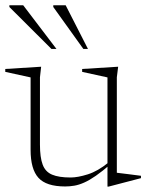

<svg xmlns="http://www.w3.org/2000/svg" viewBox="-25 -697 556 728"><path d="M126.5 -148.5Q126.5 -100 136.8 -72.8Q147 -45.5 172.5 -34.8Q198 -24 242.5 -24Q270 -24 308 -36Q346 -48 386.5 -81L395.5 -75.5Q363 -47.5 338.5 -30.5Q314 -13.5 294.2 -4.8Q274.5 4 257 7Q239.5 10 222 10Q150.5 10 120.8 -22.8Q91 -55.5 91 -129V-403.5L-5 -424.5V-435.5L131 -444L126.5 -404ZM382.5 10.5V-71.5V-403.5L286.5 -424.5V-435.5L423 -444L418 -404V-42Q422.5 -41.5 434 -40Q445.5 -38.5 460.2 -36.8Q475 -35 488.2 -33.2Q501.5 -31.5 509.5 -30.5V-21.5L387 10.5ZM189 -511.5H170L10.5 -670.5V-677H63ZM308.5 -511.5H291L177 -670.5V-677H224Z"/></svg>

Font: Newsreader 24pt ExtraLight
Style: Regular
Weight: 250
Designer: Hugues Gentile
Foundry: Production Type
Version: Version 1.003